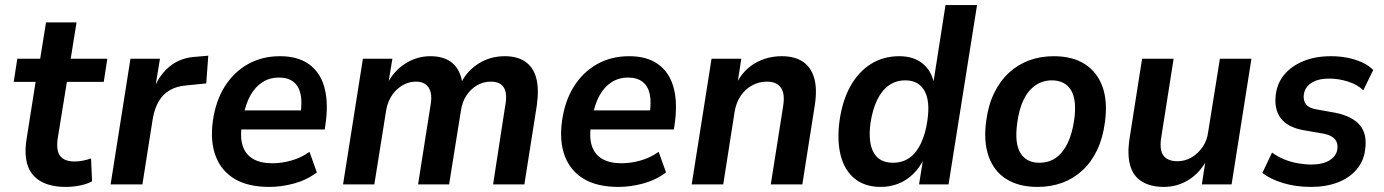

<svg xmlns="http://www.w3.org/2000/svg" viewBox="-20 -725 5443 755"><path d="M239 10Q179 10 141 -11.5Q103 -33 89 -74Q75 -115 84 -175L120 -403H34L48 -494H138L161 -637H281L258 -494H402L388 -403H243L207 -181Q200 -132 217 -111Q234 -90 274 -90Q290 -90 307 -93.5Q324 -97 338 -102L342 -12Q322 -1 294 4.5Q266 10 239 10Z M415 0 493 -494H609L590 -378H586Q608 -433 650 -466Q692 -499 753 -502L799 -506L791 -397L712 -389Q675 -386 648 -370.5Q621 -355 604.5 -327Q588 -299 581 -260L540 0Z M1039 10Q956 10 903.5 -21Q851 -52 828.5 -110Q806 -168 817 -249Q828 -328 863.5 -384.5Q899 -441 954.5 -472.5Q1010 -504 1081 -504Q1150 -504 1193.5 -473.5Q1237 -443 1254 -387Q1271 -331 1262 -252L1257 -216H912L923 -291H1179L1161 -273Q1169 -323 1162 -355Q1155 -387 1133.5 -403.5Q1112 -420 1077 -420Q1040 -420 1011.5 -401.5Q983 -383 964.5 -349.5Q946 -316 937 -268L932 -239Q923 -187 934 -152.5Q945 -118 974.5 -100.5Q1004 -83 1051 -83Q1088 -83 1126.5 -94Q1165 -105 1197 -128L1226 -47Q1186 -17 1136.5 -3.5Q1087 10 1039 10Z M1329 0 1407 -494H1523L1507 -397L1503 -396Q1529 -447 1574.5 -475.5Q1620 -504 1672 -504Q1728 -504 1759.5 -476.5Q1791 -449 1798 -398L1793 -399Q1817 -447 1862.5 -475.5Q1908 -504 1965 -504Q2014 -504 2045.5 -482.5Q2077 -461 2088.5 -418.5Q2100 -376 2091 -311L2042 0H1919L1966 -305Q1973 -341 1968.5 -362Q1964 -383 1949.5 -393.5Q1935 -404 1910 -404Q1880 -404 1855 -389Q1830 -374 1813.5 -348.5Q1797 -323 1792 -287L1746 0H1624L1672 -305Q1679 -341 1673.5 -362Q1668 -383 1653.5 -393.5Q1639 -404 1616 -404Q1593 -404 1573.5 -395Q1554 -386 1538.5 -371Q1523 -356 1512.5 -335Q1502 -314 1498 -288L1452 0Z M2412 10Q2329 10 2276.5 -21Q2224 -52 2201.5 -110Q2179 -168 2190 -249Q2201 -328 2236.5 -384.5Q2272 -441 2327.5 -472.5Q2383 -504 2454 -504Q2523 -504 2566.5 -473.5Q2610 -443 2627 -387Q2644 -331 2635 -252L2630 -216H2285L2296 -291H2552L2534 -273Q2542 -323 2535 -355Q2528 -387 2506.5 -403.5Q2485 -420 2450 -420Q2413 -420 2384.5 -401.5Q2356 -383 2337.5 -349.5Q2319 -316 2310 -268L2305 -239Q2296 -187 2307 -152.5Q2318 -118 2347.5 -100.5Q2377 -83 2424 -83Q2461 -83 2499.5 -94Q2538 -105 2570 -128L2599 -47Q2559 -17 2509.5 -3.5Q2460 10 2412 10Z M2700 0 2778 -494H2895L2880 -397H2876Q2903 -450 2950 -477Q2997 -504 3054 -504Q3105 -504 3137 -482.5Q3169 -461 3181.5 -418.5Q3194 -376 3184 -311L3135 0H3011L3059 -304Q3065 -339 3059.5 -360.5Q3054 -382 3038 -393Q3022 -404 2996 -404Q2964 -404 2937 -389Q2910 -374 2892.5 -348Q2875 -322 2869 -287L2824 0Z M3443 10Q3381 10 3341 -22.5Q3301 -55 3286 -113Q3271 -171 3281 -248Q3292 -328 3323.5 -385Q3355 -442 3404 -473Q3453 -504 3516 -504Q3572 -504 3607 -476Q3642 -448 3653 -398H3650L3698 -705H3822L3710 0H3594L3610 -100H3613Q3596 -65 3570 -40Q3544 -15 3512 -2.5Q3480 10 3443 10ZM3491 -85Q3529 -85 3556.5 -104.5Q3584 -124 3602 -162.5Q3620 -201 3627 -253Q3638 -328 3615 -368.5Q3592 -409 3540 -409Q3503 -409 3475 -389Q3447 -369 3429 -331.5Q3411 -294 3403 -241Q3393 -165 3415.5 -125Q3438 -85 3491 -85Z M4060 10Q3986 10 3937 -21Q3888 -52 3867.5 -110.5Q3847 -169 3858 -249Q3866 -311 3889 -358.5Q3912 -406 3947 -438.5Q3982 -471 4026.5 -487.5Q4071 -504 4124 -504Q4198 -504 4246.5 -472.5Q4295 -441 4315.5 -383.5Q4336 -326 4325 -245Q4317 -183 4294.5 -135.5Q4272 -88 4237 -55.5Q4202 -23 4157.5 -6.5Q4113 10 4060 10ZM4067 -85Q4104 -85 4131.5 -104Q4159 -123 4177.5 -160.5Q4196 -198 4204 -253Q4215 -332 4191.5 -370.5Q4168 -409 4116 -409Q4081 -409 4052.5 -390Q4024 -371 4005.5 -333.5Q3987 -296 3980 -241Q3969 -162 3992.5 -123.5Q4016 -85 4067 -85Z M4556 10Q4505 10 4470.5 -11Q4436 -32 4424 -75Q4412 -118 4422 -182L4471 -494H4595L4547 -189Q4541 -155 4546 -133.5Q4551 -112 4567.5 -101.5Q4584 -91 4609 -91Q4640 -91 4665.5 -106Q4691 -121 4709 -147Q4727 -173 4731 -207L4777 -494H4901L4823 0H4706L4721 -97H4726Q4699 -46 4654.5 -18Q4610 10 4556 10Z M5135 10Q5076 10 5026 -5Q4976 -20 4944 -45L4982 -125Q5004 -109 5029.5 -98.5Q5055 -88 5083 -83Q5111 -78 5136 -78Q5181 -78 5208 -94.5Q5235 -111 5239 -139Q5242 -163 5229 -178Q5216 -193 5187 -199L5106 -213Q5044 -224 5016.5 -260Q4989 -296 4997 -355Q5003 -399 5030.5 -432Q5058 -465 5105 -484.5Q5152 -504 5214 -504Q5247 -504 5278 -498Q5309 -492 5335.5 -480Q5362 -468 5380 -450L5341 -370Q5317 -393 5280 -404.5Q5243 -416 5207 -416Q5163 -416 5137 -399Q5111 -382 5107 -353Q5104 -330 5115.5 -315Q5127 -300 5156 -295L5234 -281Q5299 -267 5328 -232Q5357 -197 5348 -136Q5343 -92 5314.5 -58.5Q5286 -25 5240 -7.5Q5194 10 5135 10Z"/></svg>

Font: Nunito Sans 10pt SemiCondensed
Style: Bold Italic
Weight: 700
Width: 4
Italic angle: -9°
Designer: Vernon Adams
Foundry: Vernon Adams
Version: Version 3.101;gftools[0.9.27]